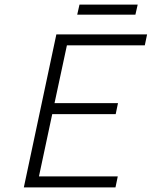

<svg xmlns="http://www.w3.org/2000/svg" viewBox="-20 -818 672 838"><path d="M84 0 226 -668H622L612 -620H272L218 -368H495L485 -320H208L150 -48H494L484 0ZM317 -754 327 -798H581L571 -754Z"/></svg>

Font: Atkinson Hyperlegible Mono ExtraLight
Style: Italic
Weight: 200
Italic angle: -12°
Monospace: yes
Designer: Elliott Scott, Megan Eiswerth, Linus Boman, Theodore Petrosky, Letters from Sweden
Foundry: Applied Design Works, Letters from Sweden
Version: Version 2.001